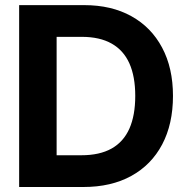

<svg xmlns="http://www.w3.org/2000/svg" viewBox="-20 -748 746 768"><path d="M313.5 0H125.5V-127H305.7Q378.4 -127 426.3 -153.8Q474.1 -180.7 497.6 -233.6Q521 -286.6 521 -364.3Q521 -441.9 497.6 -494.4Q474.1 -546.9 426.5 -573.7Q378.9 -600.6 307.1 -600.6H122.1V-727.5H316.4Q425.8 -727.5 505.4 -683.3Q585 -639.2 628.4 -557.6Q671.9 -476.1 671.9 -364.3Q671.9 -252 628.7 -170.2Q585.4 -88.4 505.1 -44.2Q424.8 0 313.5 0ZM206.5 -727.5V0H56.6V-727.5Z"/></svg>

Font: Inter 28pt
Style: Bold
Weight: 700
Designer: Rasmus Andersson
Foundry: rsms
Version: Version 4.001;git-66647c0bb